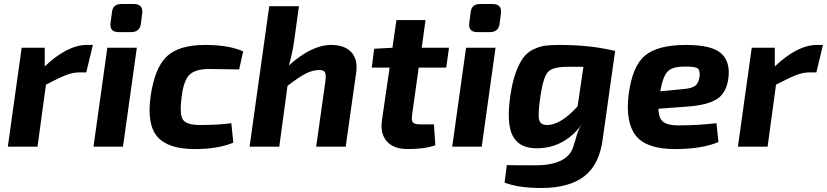

<svg xmlns="http://www.w3.org/2000/svg" viewBox="-20 -731 4122 957"><path d="M443 -507 410 -370H374Q343 -370 308.5 -356.5Q274 -343 209 -309L167 0H19L88 -493H203V-400Q316 -507 413 -507Z M585 -711H647Q694 -711 689 -665L682 -611Q676 -571 634 -571H571Q525 -571 531 -617L538 -670Q542 -711 585 -711ZM593 0H446L515 -493H662Z M1133 -117 1143 -20Q1067 12 951 12Q817 12 764 -50Q711 -112 731 -253Q751 -392 811 -449.5Q871 -507 1003 -507Q1120 -507 1192 -475L1172 -385Q1056 -387 1023 -387Q954 -387 924.5 -358.5Q895 -330 885 -246Q874 -159 892.5 -133.5Q911 -108 977 -108Q1070 -108 1133 -117Z M1470 -700 1446 -526Q1437 -464 1420 -405Q1534 -507 1630 -507Q1698 -507 1731.5 -470.5Q1765 -434 1755 -367L1703 0H1556L1602 -327Q1606 -360 1599.5 -371Q1593 -382 1571 -382Q1538 -382 1502.5 -363.5Q1467 -345 1413 -303L1372 0H1224L1322 -700Z M2067 -394 2034 -158Q2030 -130 2038.5 -120.5Q2047 -111 2077 -111H2143L2150 -7Q2097 12 2012 12Q1942 12 1908 -26.5Q1874 -65 1884 -133L1922 -394H1833L1845 -488L1936 -493L1956 -631H2101L2082 -493H2218L2204 -394Z M2373 -711H2435Q2482 -711 2477 -665L2470 -611Q2464 -571 2422 -571H2359Q2313 -571 2319 -617L2326 -670Q2330 -711 2373 -711ZM2381 0H2234L2303 -493H2450Z M3046 -477 2985 -44Q2969 89 2892.5 147.5Q2816 206 2679 206Q2562 206 2495 179L2506 92Q2540 93 2647 93Q2807 93 2837 2Q2841 -9 2847.5 -32.5Q2854 -56 2861 -75.5Q2868 -95 2879 -111Q2842 -57 2785.5 -25Q2729 7 2660 8Q2570 10 2536.5 -52Q2503 -114 2524 -256Q2534 -324 2551.5 -371Q2569 -418 2589 -444.5Q2609 -471 2640 -485.5Q2671 -500 2699 -503.5Q2727 -507 2770 -507Q2924 -507 3046 -477ZM2888 -398H2808Q2735 -398 2711.5 -372.5Q2688 -347 2674 -254Q2660 -160 2667.5 -133Q2675 -106 2711 -108Q2778 -111 2859 -201Z M3551 -117 3561 -23Q3478 12 3344 12Q3203 12 3150 -54Q3097 -120 3113 -257Q3131 -401 3195 -454Q3259 -507 3399 -507Q3529 -507 3575.5 -464Q3622 -421 3610 -337Q3600 -267 3553 -237Q3506 -207 3408 -200L3262 -189Q3263 -140 3286.5 -123Q3310 -106 3361 -106Q3458 -106 3551 -117ZM3271 -276 3386 -287Q3426 -290 3444.5 -303Q3463 -316 3467 -351Q3470 -384 3454.5 -392Q3439 -400 3389 -399Q3331 -399 3307.5 -374.5Q3284 -350 3271 -276Z M4082 -507 4049 -370H4013Q3982 -370 3947.5 -356.5Q3913 -343 3848 -309L3806 0H3658L3727 -493H3842V-400Q3955 -507 4052 -507Z"/></svg>

Font: Ezarion
Style: Bold Italic
Weight: 700
Italic angle: -8°
Designer: Natanael Gama
Version: Version 1.001;PS 001.001;hotconv 1.0.70;makeotf.lib2.5.58329